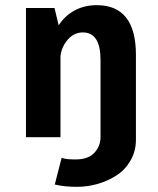

<svg xmlns="http://www.w3.org/2000/svg" viewBox="-20 -531 610 743"><path d="M80.5 0V-500H191L207 -433Q230.5 -469.5 268.2 -490.2Q306 -511 354.5 -511Q506 -511 506 -318.5V0V9.5Q506 53.5 485.5 89.5Q465 125.5 431.8 147.2Q398.5 169 358.8 180.5Q319 192 278 192Q228 192 192 183L218.5 79.5Q231.5 86 272.5 86Q321.5 86 345.2 60.2Q369 34.5 369 0V-298.5Q369 -405.5 301 -405.5Q266.5 -405.5 242.5 -378Q218.5 -350.5 214 -314V0Z"/></svg>

Font: League Mono Narrow SemiBold
Style: Regular
Weight: 600
Width: 3
Designer: Tyler Finck
Foundry: The League of Moveable Type / Tyler Finck
Version: Version 2.210